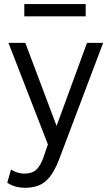

<svg xmlns="http://www.w3.org/2000/svg" viewBox="-20 -695 538 940"><path d="M102.5 224.5Q81 224.5 59.8 219.2Q38.5 214 15.5 200L34 134.5Q49 145 66.8 150Q84.5 155 97.5 155Q137.5 155 158 135.5Q178.5 116 192.5 76L214.5 12L21.5 -485H104L257 -78.5L406 -485H485L269.5 85Q248 141 223.5 171.2Q199 201.5 169 213Q139 224.5 102.5 224.5ZM99 -615V-675H399.5V-615Z"/></svg>

Font: Geologica Roman ExtraLight
Style: Regular
Weight: 250
Designer: Sindre Bremnes, Frode Helland
Foundry: Monokrom Skriftforlag AS
Version: Version 1.010;gftools[0.9.28]